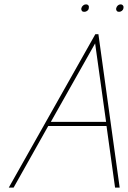

<svg xmlns="http://www.w3.org/2000/svg" viewBox="-20 -856 585 876"><path d="M372 -836Q365 -836 359 -831Q353 -826 351 -818Q350 -811 353.5 -806.5Q357 -802 364 -802Q372 -802 378 -806.5Q384 -811 385 -818Q387 -826 383.5 -831Q380 -836 372 -836ZM530 -836Q523 -836 517.5 -831Q512 -826 510 -818Q509 -811 512.5 -806.5Q516 -802 523 -802Q530 -802 536 -806.5Q542 -811 543 -818Q545 -826 541 -831Q537 -836 530 -836ZM526 0 429 -700H415L20 0H42L200 -281H466L505 0ZM212 -300 414 -658 464 -300Z"/></svg>

Font: Advent Pro Thin
Style: Italic
Weight: 250
Italic angle: -12°
Version: Version 3.000